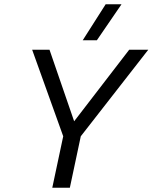

<svg xmlns="http://www.w3.org/2000/svg" viewBox="-20 -876 712 896"><path d="M366 -688 473 -856H547L432 -688ZM224 0 275 -240 130 -644H211L326 -310L583 -644H672L357 -240L306 0Z"/></svg>

Font: Kanit Light
Style: Italic
Weight: 300
Italic angle: -12°
Designer: Katatrad Team
Foundry: CadsonDemak
Version: Version 2.000; ttfautohint (v1.8.3)